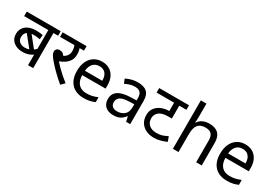

<svg xmlns="http://www.w3.org/2000/svg" viewBox="32 -1678 3706 2609"><g transform="rotate(30 1885.5 -374.0)"><path d="M555 -551H482V0H401V-201L416 -175Q398 -162 373.5 -148.5Q349 -135 316.5 -126.5Q284 -118 241 -118Q185 -118 140.5 -139Q96 -160 71 -197.5Q46 -235 46 -286Q46 -343 73.5 -383Q101 -423 150.5 -443.5Q200 -464 265 -464Q279 -464 299 -462.5Q319 -461 338.5 -459Q358 -457 369 -454L363 -385Q343 -389 318 -392Q293 -395 268 -395Q202 -395 164.5 -367.5Q127 -340 127 -287Q127 -235 160.5 -209.5Q194 -184 242 -184Q283 -184 315.5 -197Q348 -210 372.5 -230Q397 -250 414 -271L401 -220V-551H22V-622H555ZM205 -424 377 -209 331 -167 143 -401Z M855 -551 883 -566Q894 -550 900.5 -523Q907 -496 907 -458Q907 -402 884 -363.5Q861 -325 821 -298Q781 -271 730 -251L734 -259Q764 -224 801.5 -186.5Q839 -149 881 -112.5Q923 -76 966 -42L912 12Q853 -37 801 -87Q749 -137 709 -181Q669 -225 646 -256Q624 -287 617.5 -305Q611 -323 611 -340Q611 -359 626 -376Q641 -393 675 -393Q713 -393 737 -368Q761 -343 780 -300L718 -335Q775 -354 801 -387.5Q827 -421 827 -468Q827 -497 819.5 -525.5Q812 -554 801 -565L846 -551H585V-622H961V-551Z M1252 -546Q1321 -546 1370.5 -516Q1420 -486 1446.5 -431.5Q1473 -377 1473 -304V-251H1106Q1108 -160 1152.5 -112.5Q1197 -65 1277 -65Q1328 -65 1367.5 -74.5Q1407 -84 1449 -102V-25Q1408 -7 1368 1.5Q1328 10 1273 10Q1197 10 1138.5 -21Q1080 -52 1047.5 -113.5Q1015 -175 1015 -264Q1015 -352 1044.5 -415Q1074 -478 1127.5 -512Q1181 -546 1252 -546ZM1251 -474Q1188 -474 1151.5 -433.5Q1115 -393 1108 -321H1381Q1381 -367 1367 -401Q1353 -435 1324.5 -454.5Q1296 -474 1251 -474Z M1812 -545Q1910 -545 1957 -502Q2004 -459 2004 -365V0H1940L1923 -76H1919Q1896 -47 1871.5 -27.5Q1847 -8 1815.5 1Q1784 10 1739 10Q1691 10 1652.5 -7Q1614 -24 1592 -59.5Q1570 -95 1570 -149Q1570 -229 1633 -272.5Q1696 -316 1827 -320L1918 -323V-355Q1918 -422 1889 -448Q1860 -474 1807 -474Q1765 -474 1727 -461.5Q1689 -449 1656 -433L1629 -499Q1664 -518 1712 -531.5Q1760 -545 1812 -545ZM1838 -259Q1738 -255 1699.5 -227Q1661 -199 1661 -148Q1661 -103 1688.5 -82Q1716 -61 1759 -61Q1827 -61 1872 -98.5Q1917 -136 1917 -214V-262Z M2568 -551H2456V-349H2401Q2353 -349 2321 -341Q2289 -333 2266 -318Q2240 -300 2225.5 -274Q2211 -248 2211 -215Q2211 -167 2233 -135.5Q2255 -104 2290.5 -89Q2326 -74 2368 -74Q2422 -74 2460 -86.5Q2498 -99 2540 -121L2567 -47Q2523 -27 2473.5 -13.5Q2424 0 2371 0Q2302 0 2247.5 -26Q2193 -52 2162 -101Q2131 -150 2131 -220Q2131 -285 2165 -329.5Q2199 -374 2254.5 -397Q2310 -420 2373 -420H2378L2375 -416V-551H2100V-622H2568Z M2762 -537Q2762 -518 2760.5 -498Q2759 -478 2757 -462H2763Q2780 -490 2806 -508Q2832 -526 2864 -535.5Q2896 -545 2930 -545Q2995 -545 3038.5 -524.5Q3082 -504 3104 -461Q3126 -418 3126 -349V0H3039V-343Q3039 -408 3010 -440Q2981 -472 2919 -472Q2859 -472 2825 -449.5Q2791 -427 2776.5 -383.5Q2762 -340 2762 -277V0H2674V-760H2762Z M3499 -546Q3568 -546 3617.5 -516Q3667 -486 3693.5 -431.5Q3720 -377 3720 -304V-251H3353Q3355 -160 3399.5 -112.5Q3444 -65 3524 -65Q3575 -65 3614.5 -74.5Q3654 -84 3696 -102V-25Q3655 -7 3615 1.5Q3575 10 3520 10Q3444 10 3385.5 -21Q3327 -52 3294.5 -113.5Q3262 -175 3262 -264Q3262 -352 3291.5 -415Q3321 -478 3374.5 -512Q3428 -546 3499 -546ZM3498 -474Q3435 -474 3398.5 -433.5Q3362 -393 3355 -321H3628Q3628 -367 3614 -401Q3600 -435 3571.5 -454.5Q3543 -474 3498 -474Z"/></g></svg>

Font: hin115
Style: Book
Weight: 400
Designer: Jelle Bosma - Monotype Design Team
Foundry: Monotype Imaging Inc.
Version: Version 2.003